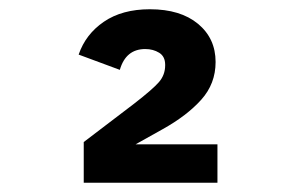

<svg xmlns="http://www.w3.org/2000/svg" viewBox="-20 -724 640 415"><path d="M450 -329H161V-417L270 -500Q310 -531 323.5 -546.5Q337 -562 337 -583V-584Q337 -602 324 -610Q311 -618 294 -618Q252 -618 239 -573L150 -606Q165 -650 204.5 -677Q244 -704 304 -704Q370 -704 408 -672.5Q446 -641 446 -590Q446 -543 415 -508.5Q384 -474 332 -445L273 -412H450Z"/></svg>

Font: iA Writer Quattro V
Style: Regular
Weight: 400
Designer: Mike Abbink, Paul van der Laan, Pieter van Rosmalen, Oliver Reichenstein
Foundry: Information Architects Inc.
Version: Version 2.000